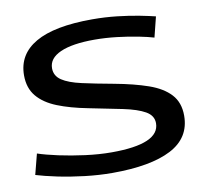

<svg xmlns="http://www.w3.org/2000/svg" viewBox="-80 -797 952 893"><g transform="rotate(-10 396.5 -350.0)"><path d="M706 -672 682 -576Q656 -584 611 -593Q566 -602 511.5 -608.5Q457 -615 405 -615Q300 -615 244 -590Q188 -565 188 -518Q188 -482 219.5 -461Q251 -440 311.5 -426.5Q372 -413 460 -397Q552 -380 618 -357Q684 -334 719.5 -295.5Q755 -257 755 -195Q755 -90 658.5 -40Q562 10 381 10Q318 10 250.5 2Q183 -6 123.5 -18.5Q64 -31 25 -43L50 -140Q89 -127 147 -114.5Q205 -102 270 -93.5Q335 -85 394 -85Q620 -85 620 -183Q620 -219 584 -239.5Q548 -260 481 -274Q414 -288 322 -306Q239 -322 179 -346Q119 -370 86.5 -409Q54 -448 54 -508Q54 -607 143 -658.5Q232 -710 411 -710Q472 -710 529 -703.5Q586 -697 632 -688Q678 -679 706 -672Z"/></g></svg>

Font: Georama Extended Medium
Style: Regular
Weight: 500
Width: 7
Designer: Jean-Baptiste Levee
Foundry: Production Type
Version: Version 1.000